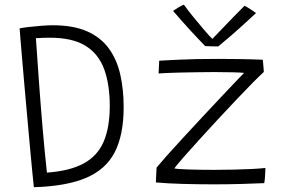

<svg xmlns="http://www.w3.org/2000/svg" viewBox="-20 -768 1176 802"><path d="M121.5 14Q118.5 -12 114 -59.2Q109.5 -106.5 104 -166.2Q98.5 -226 92.8 -290.8Q87 -355.5 81.5 -417Q76 -478.5 71.8 -529.5Q67.5 -580.5 64.8 -612.5Q62 -644.5 62 -649.5Q73 -652 97.8 -655Q122.5 -658 151 -660.2Q179.5 -662.5 200 -662.5Q287 -662.5 344.5 -636.8Q402 -611 435.2 -564.8Q468.5 -518.5 482.5 -456.2Q496.5 -394 496.5 -320.5Q496.5 -204 459 -131.8Q421.5 -59.5 339 -24.8Q256.5 10 121.5 14ZM176 -47Q273 -54 330.5 -85.8Q388 -117.5 413.2 -176.8Q438.5 -236 438.5 -325.5Q438.5 -414 415.5 -478Q392.5 -542 338 -576.2Q283.5 -610.5 188 -610.5Q174.5 -610.5 159.8 -610Q145 -609.5 130 -608.5Q136 -519.5 143 -422.8Q150 -326 158.2 -230Q166.5 -134 176 -47ZM1083.5 -3Q1040.5 -1 985 0.5Q929.5 2 872.5 2Q806.5 2 743.2 0.2Q680 -1.5 631 -6L634 -68Q647.5 -84.5 677 -117.8Q706.5 -151 745.5 -193.2Q784.5 -235.5 825.8 -279.8Q867 -324 903.8 -363Q940.5 -402 966.2 -429Q992 -456 999.5 -463.5Q989 -465 953.8 -466Q918.5 -467 875 -467Q838.5 -467 799.5 -466.2Q760.5 -465.5 726.2 -464.8Q692 -464 669.2 -462.8Q646.5 -461.5 642.5 -461L645 -514.5Q663.5 -515.5 730.2 -518.8Q797 -522 893.5 -522Q935.5 -522 982.5 -521.2Q1029.5 -520.5 1077.5 -518.5Q1078 -516.5 1079 -505.5Q1080 -494.5 1081 -483.2Q1082 -472 1082 -467.5Q1066.5 -453.5 1036 -422.8Q1005.5 -392 967.2 -351.5Q929 -311 888.2 -267.2Q847.5 -223.5 810.8 -182.8Q774 -142 746.5 -110.8Q719 -79.5 708 -64.5Q722.5 -61.5 769.5 -60Q816.5 -58.5 873 -58.5Q915 -58.5 957 -59.5Q999 -60.5 1033.8 -62.2Q1068.5 -64 1088.5 -66.5Q1088.5 -60.5 1088 -47.2Q1087.5 -34 1086.2 -21Q1085 -8 1083.5 -3ZM1001.5 -744Q1013 -738 1028 -728.2Q1043 -718.5 1049.5 -713.5Q985 -653.5 945.2 -619.2Q905.5 -585 891.5 -574Q879 -574 863.2 -574.5Q847.5 -575 837 -575.5Q804.5 -609 771.5 -645Q738.5 -681 703 -722.5Q712 -729 724 -736.2Q736 -743.5 748 -748.5Q766 -723.5 790.5 -693.5Q815 -663.5 836.2 -639Q857.5 -614.5 867 -605.5Q881.5 -620.5 905.5 -645.5Q929.5 -670.5 955.2 -697.2Q981 -724 1001.5 -744Z"/></svg>

Font: Grandstander ExtraLight
Style: Regular
Weight: 200
Designer: Tyler Finck
Foundry: Etcetera Type Co
Version: Version 1.200; ttfautohint (v1.8.3)